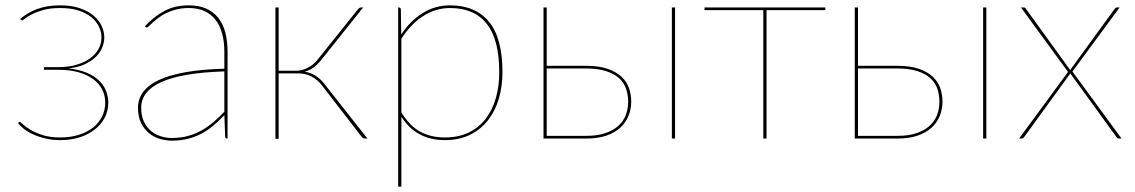

<svg xmlns="http://www.w3.org/2000/svg" viewBox="-20 -518 4244 718"><path d="M55.5 -447Q80.5 -469.5 117.8 -483.8Q155 -498 205 -498Q247.5 -498 278.8 -487.2Q310 -476.5 330.2 -459.2Q350.5 -442 360.2 -420.8Q370 -399.5 370 -378Q370 -360.5 363 -342Q356 -323.5 340.2 -307.2Q324.5 -291 299.2 -278.8Q274 -266.5 237 -262Q275 -258 303 -246.5Q331 -235 349.2 -217.8Q367.5 -200.5 376.2 -179Q385 -157.5 385 -134Q385 -104 371.8 -78.2Q358.5 -52.5 334.5 -33.8Q310.5 -15 277.8 -4.5Q245 6 206 6Q176 6 150.5 0Q125 -6 104.5 -15.2Q84 -24.5 69.5 -35.8Q55 -47 47.5 -58L49.5 -60Q51.5 -62 53.5 -62Q56.5 -62 66 -53Q75.5 -44 93.5 -33Q111.5 -22 139 -13Q166.5 -4 205.5 -4Q243 -4 274 -13.5Q305 -23 327 -40.2Q349 -57.5 361.2 -81.5Q373.5 -105.5 373.5 -134Q373.5 -161 362 -183.5Q350.5 -206 328.2 -222.2Q306 -238.5 273.5 -247.8Q241 -257 199.5 -257H144V-267H199.5Q235.5 -267 265 -275.5Q294.5 -284 315.5 -299Q336.5 -314 348 -334.2Q359.5 -354.5 359.5 -378Q359.5 -398 350.2 -417.8Q341 -437.5 322 -453.2Q303 -469 274 -478.5Q245 -488 205 -488Q168.5 -488 142.8 -480.8Q117 -473.5 100.2 -465Q83.5 -456.5 74.5 -449.2Q65.5 -442 62.5 -442Q60.5 -442 58.5 -444Z M829 0Q822 0 822 -8L819 -87.5Q798 -65.5 777 -47.8Q756 -30 732.5 -17.8Q709 -5.5 682 1.2Q655 8 622 8Q600 8 577.5 1.2Q555 -5.5 537 -20.2Q519 -35 507.5 -58.2Q496 -81.5 496 -115Q496 -148 515.5 -174.2Q535 -200.5 574.8 -219Q614.5 -237.5 675.2 -248.2Q736 -259 819 -261V-324Q819 -362.5 810.5 -393Q802 -423.5 785.5 -444.5Q769 -465.5 744 -476.8Q719 -488 686 -488Q660 -488 639 -482.5Q618 -477 601.5 -469Q585 -461 572.8 -451.5Q560.5 -442 551.5 -434Q542.5 -426 537 -420.5Q531.5 -415 529 -415Q527 -415 524 -418L522 -420Q558 -458 596.5 -478Q635 -498 686 -498Q723.5 -498 750.8 -486Q778 -474 796 -451.5Q814 -429 822.5 -396.8Q831 -364.5 831 -324V0ZM622 -2Q656.5 -2 684.5 -10Q712.5 -18 736 -31.5Q759.5 -45 779.8 -62.8Q800 -80.5 819 -100V-251Q661.5 -246 584.8 -211.8Q508 -177.5 508 -115Q508 -85.5 517.8 -64.2Q527.5 -43 543.5 -29.2Q559.5 -15.5 580 -8.8Q600.5 -2 622 -2Z M1320 -485Q1322 -487 1324.5 -488.5Q1327 -490 1330 -490H1338L1179.5 -291.5Q1168 -277.5 1153.8 -266.5Q1139.5 -255.5 1120 -250Q1163 -242.5 1192.5 -205L1354 0H1345.5Q1338.5 0 1334 -4.5L1184.5 -198Q1167.5 -220 1145.2 -231.8Q1123 -243.5 1095 -243.5H1022V1H1010V-490H1022V-253.5H1088.5Q1109.5 -253.5 1131 -264.8Q1152.5 -276 1166.5 -293.5Z M1469 180V-490H1472Q1479 -490 1479 -482L1480.5 -389Q1513.5 -439.5 1560.2 -468.8Q1607 -498 1663 -498Q1758 -498 1808.5 -436.8Q1859 -375.5 1859 -248Q1859 -194.5 1845.2 -148.2Q1831.5 -102 1804.5 -67.8Q1777.5 -33.5 1737.2 -13.8Q1697 6 1644 6Q1536 6 1481 -81.5V180ZM1663 -488Q1608.5 -488 1561.8 -457.5Q1515 -427 1481 -373V-97.5Q1513 -46 1552.5 -25Q1592 -4 1644 -4Q1695.5 -4 1733.5 -22.8Q1771.5 -41.5 1796.8 -74.5Q1822 -107.5 1834.5 -152Q1847 -196.5 1847 -248Q1847 -370 1800.2 -429Q1753.5 -488 1663 -488Z M2024.5 -490V-272H2170Q2220 -272 2252.8 -260.5Q2285.5 -249 2305 -230.2Q2324.5 -211.5 2332.5 -187.5Q2340.5 -163.5 2340.5 -138.5Q2340.5 -109 2330 -83.8Q2319.5 -58.5 2298.8 -39.8Q2278 -21 2246.5 -10.5Q2215 0 2173 0H2012.5V-490ZM2024.5 -262V-10H2173Q2213 -10 2242.5 -19.8Q2272 -29.5 2291.2 -46.5Q2310.5 -63.5 2319.8 -86.8Q2329 -110 2329 -137.5Q2329 -163.5 2321.2 -186.2Q2313.5 -209 2295 -225.8Q2276.5 -242.5 2246 -252.2Q2215.5 -262 2170 -262ZM2504.5 -490V0H2492.5V-490Z M2614.5 -490H3066.5V-480H2846.5V0H2834.5V-480H2614.5Z M3188.5 -490V-272H3334Q3384 -272 3416.8 -260.5Q3449.5 -249 3469 -230.2Q3488.5 -211.5 3496.5 -187.5Q3504.5 -163.5 3504.5 -138.5Q3504.5 -109 3494 -83.8Q3483.5 -58.5 3462.8 -39.8Q3442 -21 3410.5 -10.5Q3379 0 3337 0H3176.5V-490ZM3188.5 -262V-10H3337Q3377 -10 3406.5 -19.8Q3436 -29.5 3455.2 -46.5Q3474.5 -63.5 3483.8 -86.8Q3493 -110 3493 -137.5Q3493 -163.5 3485.2 -186.2Q3477.5 -209 3459 -225.8Q3440.5 -242.5 3410 -252.2Q3379.5 -262 3334 -262ZM3668.5 -490V0H3656.5V-490Z M3974 -249 3798 -490H3809Q3813 -490 3814.8 -487.2Q3816.5 -484.5 3818 -483L3982.5 -255.5Q3983.5 -257.5 3984.5 -259Q3985.5 -260.5 3987 -263L4147 -483Q4148.5 -485.5 4150.8 -487.8Q4153 -490 4156 -490H4167L3990.5 -250.5L4174 0H4163Q4159 0 4157.2 -2.8Q4155.5 -5.5 4154 -7L3982 -244Q3981.5 -241.5 3978 -237L3811 -7Q3808.5 -4.5 3806.8 -2.2Q3805 0 3802 0H3791Z"/></svg>

Font: Lato Hairline
Style: Regular
Weight: 100
Designer: Lukasz Dziedzic
Foundry: tyPoland Lukasz Dziedzic
Version: Version 2.007; 2014-02-27